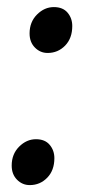

<svg xmlns="http://www.w3.org/2000/svg" viewBox="-20 -512 243 542"><path d="M63.5 -417.5Q63.5 -450 84.5 -471Q105.5 -492 132 -492Q157.5 -492 170.8 -476.2Q184 -460.5 184 -438.5Q184 -404 163.8 -383.2Q143.5 -362.5 114.5 -362.5Q93.5 -362.5 78.5 -377.8Q63.5 -393 63.5 -417.5ZM13 -44.5Q13 -77 34 -98Q55 -119 81.5 -119Q107 -119 120.2 -103.2Q133.5 -87.5 133.5 -65.5Q133.5 -31 113.2 -10.2Q93 10.5 64 10.5Q43 10.5 28 -4.8Q13 -20 13 -44.5Z"/></svg>

Font: Merriweather 96pt Medium
Style: Italic
Weight: 500
Italic angle: -7.8°
Version: Version 2.101